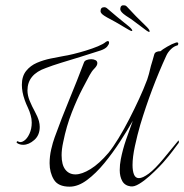

<svg xmlns="http://www.w3.org/2000/svg" viewBox="-20 -688 691 720"><path d="M541 -570Q541 -564 522.5 -578.5Q504 -593 483 -608Q470 -618 461.5 -623Q453 -628 443 -636Q430 -647 431 -655Q432 -670 446 -668Q451 -668 455 -664L490 -627Q521 -597 531.5 -586Q542 -575 541 -570ZM476 -573Q476 -568 456.5 -580Q437 -592 414 -605Q400 -613 391 -617.5Q382 -622 371 -629Q357 -638 357 -646Q357 -661 371 -661Q376 -661 380 -658L419 -625Q453 -598 464.5 -588Q476 -578 476 -573ZM67 -145Q54 -145 45 -151Q41 -153 43 -156.5Q45 -160 49 -157Q58 -152 70 -160Q82 -168 90.5 -186.5Q99 -205 99 -228Q99 -243 95 -256Q91 -271 84.5 -284.5Q78 -298 73 -312Q67 -329 64.5 -343Q62 -357 62 -370Q62 -402 78 -422Q94 -442 118.5 -452.5Q143 -463 170 -468.5Q197 -474 219 -478Q233 -480 255.5 -485.5Q278 -491 302.5 -498.5Q327 -506 347.5 -514.5Q368 -523 377 -531Q382 -534 384 -534Q389 -534 389 -528Q389 -522 382 -513.5Q375 -505 358 -499Q322 -487 282.5 -475Q243 -463 209 -452.5Q175 -442 152 -433Q83 -409 83 -349Q83 -330 91.5 -309.5Q100 -289 110.5 -270Q121 -251 126 -234Q129 -222 129 -212Q129 -181 108.5 -163Q88 -145 67 -145ZM241 12Q198 12 182 -14.5Q166 -41 166 -76Q166 -102 172 -128Q178 -154 185 -173Q211 -245 240 -315Q269 -385 295 -454Q297 -460 305 -463Q313 -466 322 -466Q331 -466 338 -462.5Q345 -459 345 -451Q345 -442 334 -431Q328 -425 324 -419Q320 -413 316 -406Q309 -393 289.5 -356Q270 -319 249.5 -267Q229 -215 217 -155Q211 -128 211 -106Q211 -70 225 -52Q239 -34 263 -34Q287 -34 319.5 -54Q352 -74 387 -115Q404 -136 424.5 -169.5Q445 -203 465 -242Q485 -281 502 -318Q519 -355 529 -382Q531 -386 532 -389.5Q533 -393 534 -396Q539 -411 542 -425Q545 -439 552 -461Q555 -472 558.5 -484Q562 -496 582 -496Q588 -502 607 -513Q626 -524 639 -528Q641 -529 643 -529Q649 -529 648.5 -524Q648 -519 646 -518Q633 -515 621.5 -504Q610 -493 604 -480Q547 -356 506 -220Q495 -182 486 -140.5Q477 -99 477 -69Q477 -47 482.5 -33.5Q488 -20 501 -20Q515 -20 538 -37Q561 -54 594 -94L649 -161Q649 -162 649.5 -161.5Q650 -161 650 -160Q652 -155 650 -152Q638 -136 626 -120Q614 -104 600 -88Q593 -79 576.5 -62Q560 -45 540.5 -27.5Q521 -10 502 1.5Q483 13 470 11Q448 8 438.5 -9Q429 -26 429 -50Q429 -60 430 -70.5Q431 -81 433 -91Q440 -127 452.5 -163.5Q465 -200 478 -235Q458 -200 430.5 -157.5Q403 -115 371.5 -76.5Q340 -38 306.5 -13Q273 12 241 12ZM476 -573Q476 -568 456.5 -580Q437 -592 414 -605Q400 -613 391 -617.5Q382 -622 371 -629Q357 -638 357 -646Q357 -661 371 -661Q376 -661 380 -658L419 -625Q453 -598 464.5 -588Q476 -578 476 -573Z"/></svg>

Font: Grey Qo
Style: Regular
Weight: 400
Designer: Robert E. Leuschke
Foundry: Robert E. Leuschke
Version: Version 2.010